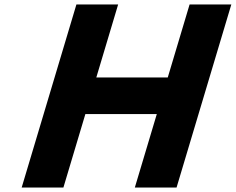

<svg xmlns="http://www.w3.org/2000/svg" viewBox="-20 -845 1062 865"><path d="M364.6 -331H686.4L587.4 0H775.4L1022.2 -825H834.2L735.8 -496H413.9L512.3 -825H324.3L77.6 0H265.6Z"/></svg>

Font: Hussar
Style: BdSuprExtOblThree
Weight: 700
Foundry: Cannot Into Space Fonts
Version: Version 2.00